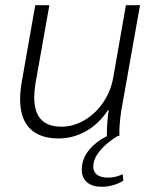

<svg xmlns="http://www.w3.org/2000/svg" viewBox="-20 -520 588 735"><path d="M450 147 452 172Q413 195 369 195Q334 195 313.5 178Q293 161 293 129Q293 90 319 56.5Q345 23 392 0H389Q389 -50 396 -98H393Q359 -46 309.5 -18Q260 10 204 10Q132 10 94.5 -28Q57 -66 57 -140Q57 -169 63 -205L115 -500H169L116 -202Q111 -169 111 -147Q111 -35 215 -35Q261 -35 303.5 -60Q346 -85 375.5 -128.5Q405 -172 414 -226L462 -500H516L444 -95Q436 -41 437 0H431Q386 28 361.5 58.5Q337 89 337 117Q337 138 351.5 149Q366 160 395 160Q421 160 450 147Z"/></svg>

Font: Sarabun ExtraLight
Style: Italic
Weight: 275
Italic angle: -10°
Designer: Suppakit Chalermlarp | Katatrad Co.,Ltd.
Foundry: Cadson Demak Co.,Ltd.
Version: Version 1.000; ttfautohint (v1.6)